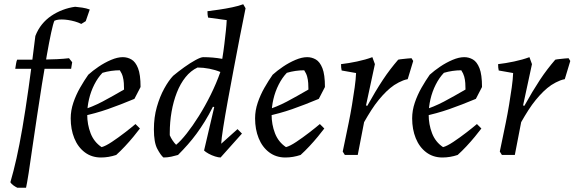

<svg xmlns="http://www.w3.org/2000/svg" viewBox="-20 -732 2714 907"><path d="M62 155Q52 150 43 143.5Q34 137 29 129Q44 78 58 15.5Q72 -47 86 -128.5Q100 -210 115 -316.5Q130 -423 147 -562Q159 -593 178 -616.5Q197 -640 222 -657Q247 -674 276 -685Q305 -696 335 -700Q349 -699 368.5 -696Q388 -693 404 -687L385 -632L364 -619Q350 -626 334 -630.5Q318 -635 302 -637.5Q286 -640 272 -640Q265 -640 258.5 -639.5Q252 -639 247 -637.5Q242 -636 237 -634Q231 -621 221.5 -577Q212 -533 201 -470Q190 -407 178 -333Q166 -259 155 -183.5Q144 -108 134 -42Q124 31 115.5 84.5Q107 138 103 155ZM52 -407Q54 -420 56 -432Q58 -444 61 -450Q88 -450 119.5 -450Q151 -450 184.5 -450.5Q218 -451 249.5 -452.5Q281 -454 306 -457L321 -438L316 -407Z M457 12Q413 12 380.5 -12.5Q348 -37 331 -79Q314 -121 314 -173Q314 -210 326.5 -247Q339 -284 358.5 -318Q378 -352 397 -379Q418 -398 446 -417Q474 -436 504.5 -449Q535 -462 560 -462Q582 -462 601 -451Q620 -440 632 -410Q644 -380 644 -321L615 -265Q548 -237 489.5 -216.5Q431 -196 364 -182L362 -210Q417 -227 464 -252Q511 -277 566 -309Q566 -324 565 -339.5Q564 -355 560 -370Q556 -385 546 -400Q526 -400 505 -397Q484 -394 464 -388Q442 -365 425.5 -332.5Q409 -300 400.5 -263.5Q392 -227 392 -191Q392 -144 408 -102.5Q424 -61 460 -37Q479 -42 509 -62Q539 -82 569.5 -105.5Q600 -129 620 -146L641 -125Q629 -109 610.5 -86.5Q592 -64 570.5 -41Q549 -18 529 0Q511 6 493 9Q475 12 457 12Z M752 12Q739 1 723 -29Q707 -59 707 -121Q707 -178 721 -227Q735 -276 756 -314Q777 -352 798 -374Q822 -394 850.5 -414.5Q879 -435 904 -448.5Q929 -462 940 -462Q963 -462 985.5 -460Q1008 -458 1030 -454Q1036 -491 1040 -524.5Q1044 -558 1047 -586.5Q1050 -615 1051 -637L963 -649Q960 -661 960 -679Q984 -682 1015 -686.5Q1046 -691 1077 -697.5Q1108 -704 1129 -712L1140 -693Q1128 -635 1113.5 -560Q1099 -485 1084 -406Q1069 -327 1056 -255.5Q1043 -184 1034.5 -130Q1026 -76 1025 -53L1102 -122L1123 -101L1022 12Q1012 12 996 7Q980 2 965.5 -6Q951 -14 944 -21L992 -226L986 -228Q967 -190 947.5 -158.5Q928 -127 908.5 -100.5Q889 -74 867 -49Q845 -24 821 0Q808 4 789.5 8Q771 12 752 12ZM812 -48Q834 -66 862 -101.5Q890 -137 919.5 -184Q949 -231 975.5 -284.5Q1002 -338 1021 -392Q997 -402 968.5 -407.5Q940 -413 913 -413Q881 -398 856.5 -367.5Q832 -337 815.5 -295Q799 -253 790.5 -204Q782 -155 782 -104Q782 -101 782 -98.5Q782 -96 782 -93Q787 -81 795 -69Q803 -57 812 -48Z M1328 12Q1284 12 1251.5 -12.5Q1219 -37 1202 -79Q1185 -121 1185 -173Q1185 -210 1197.5 -247Q1210 -284 1229.5 -318Q1249 -352 1268 -379Q1289 -398 1317 -417Q1345 -436 1375.5 -449Q1406 -462 1431 -462Q1453 -462 1472 -451Q1491 -440 1503 -410Q1515 -380 1515 -321L1486 -265Q1419 -237 1360.5 -216.5Q1302 -196 1235 -182L1233 -210Q1288 -227 1335 -252Q1382 -277 1437 -309Q1437 -324 1436 -339.5Q1435 -355 1431 -370Q1427 -385 1417 -400Q1397 -400 1376 -397Q1355 -394 1335 -388Q1313 -365 1296.5 -332.5Q1280 -300 1271.5 -263.5Q1263 -227 1263 -191Q1263 -144 1279 -102.5Q1295 -61 1331 -37Q1350 -42 1380 -62Q1410 -82 1440.5 -105.5Q1471 -129 1491 -146L1512 -125Q1500 -109 1481.5 -86.5Q1463 -64 1441.5 -41Q1420 -18 1400 0Q1382 6 1364 9Q1346 12 1328 12Z M1609 0 1599 -16Q1604 -40 1611.5 -76Q1619 -112 1627.5 -153.5Q1636 -195 1643 -237.5Q1650 -280 1655.5 -319Q1661 -358 1662 -387L1594 -399Q1591 -411 1591 -429Q1626 -433 1666.5 -441.5Q1707 -450 1739 -462L1751 -429L1709 -234L1715 -232Q1735 -268 1753 -298Q1771 -328 1788.5 -354.5Q1806 -381 1824 -404.5Q1842 -428 1861 -450Q1869 -452 1880.5 -453Q1892 -454 1904 -455.5Q1916 -457 1924 -457L1932 -444L1906 -358Q1895 -356 1884.5 -352Q1874 -348 1863.5 -342.5Q1853 -337 1842 -330Q1823 -317 1805 -299.5Q1787 -282 1769 -260Q1751 -238 1734 -211.5Q1717 -185 1700 -155L1670 0Z M2070 12Q2026 12 1993.5 -12.5Q1961 -37 1944 -79Q1927 -121 1927 -173Q1927 -210 1939.5 -247Q1952 -284 1971.5 -318Q1991 -352 2010 -379Q2031 -398 2059 -417Q2087 -436 2117.5 -449Q2148 -462 2173 -462Q2195 -462 2214 -451Q2233 -440 2245 -410Q2257 -380 2257 -321L2228 -265Q2161 -237 2102.5 -216.5Q2044 -196 1977 -182L1975 -210Q2030 -227 2077 -252Q2124 -277 2179 -309Q2179 -324 2178 -339.5Q2177 -355 2173 -370Q2169 -385 2159 -400Q2139 -400 2118 -397Q2097 -394 2077 -388Q2055 -365 2038.5 -332.5Q2022 -300 2013.5 -263.5Q2005 -227 2005 -191Q2005 -144 2021 -102.5Q2037 -61 2073 -37Q2092 -42 2122 -62Q2152 -82 2182.5 -105.5Q2213 -129 2233 -146L2254 -125Q2242 -109 2223.5 -86.5Q2205 -64 2183.5 -41Q2162 -18 2142 0Q2124 6 2106 9Q2088 12 2070 12Z M2351 0 2341 -16Q2346 -40 2353.5 -76Q2361 -112 2369.5 -153.5Q2378 -195 2385 -237.5Q2392 -280 2397.5 -319Q2403 -358 2404 -387L2336 -399Q2333 -411 2333 -429Q2368 -433 2408.5 -441.5Q2449 -450 2481 -462L2493 -429L2451 -234L2457 -232Q2477 -268 2495 -298Q2513 -328 2530.5 -354.5Q2548 -381 2566 -404.5Q2584 -428 2603 -450Q2611 -452 2622.5 -453Q2634 -454 2646 -455.5Q2658 -457 2666 -457L2674 -444L2648 -358Q2637 -356 2626.5 -352Q2616 -348 2605.5 -342.5Q2595 -337 2584 -330Q2565 -317 2547 -299.5Q2529 -282 2511 -260Q2493 -238 2476 -211.5Q2459 -185 2442 -155L2412 0Z"/></svg>

Font: Labrada
Style: Italic
Weight: 400
Italic angle: -7°
Designer: Mercedes Jáuregui
Foundry: Omnibus-Type Team
Version: Version 1.000